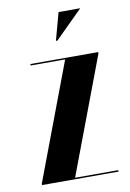

<svg xmlns="http://www.w3.org/2000/svg" viewBox="-80 -734 529 784"><g transform="rotate(-10 185.0 -342.0)"><path d="M347 0V-6H168L350 -489V-495H69V-489H212L30 -6V0ZM194 -570 309 -684H219L188 -570Z"/></g></svg>

Font: Moniqa Black
Style: Regular
Weight: 900
Designer: Rajesh Rajput
Foundry: Rajesh Rajput
Version: Version 1.000